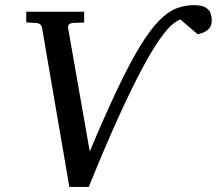

<svg xmlns="http://www.w3.org/2000/svg" viewBox="-20 -717 851 753"><path d="M252 16.1 145 -606.9Q142.1 -625.5 121.1 -627L83 -628.9V-670.9H310.1V-628.9L267.1 -627Q244.6 -625.5 247.1 -606.9L332 -123Q394 -270.5 442.4 -371.8Q490.7 -473.1 530.3 -537.4Q569.8 -601.6 604 -636.2Q638.2 -670.9 671.1 -683.8Q704.1 -696.8 740.2 -696.8Q772 -696.8 786.9 -687.3Q801.8 -677.7 806.2 -664.1Q810.5 -650.4 810.5 -636.7Q810.5 -613.3 796.9 -601.8Q783.2 -590.3 769.3 -586.4Q755.4 -582.5 755.4 -582.5L687.5 -640.6Q674.3 -636.7 655 -620.4Q635.7 -604 607.4 -564.5Q579.1 -524.9 540 -452.6Q501 -380.4 448.5 -265.9Q396 -151.4 328.1 16.1Z"/></svg>

Font: Charis
Style: Italic
Weight: 400
Italic angle: -11°
Designer: Walt Agee, Miriam Martin, Annie Olsen, Victor Gaultney, Lorna Priest, Alan Ward, Bob Hallissy, Martin Hosken, Sharon Cor
Foundry: SIL Global
Version: Version 7.000